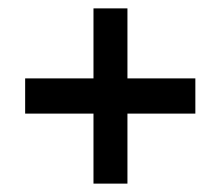

<svg xmlns="http://www.w3.org/2000/svg" viewBox="-20 -526 526 458"><path d="M203 -88V-255H40V-339H203V-506H284V-339H446V-255H284V-88Z"/></svg>

Font: Rokkitt SemiBold SemiBold
Style: Regular
Weight: 600
Version: Version 3.103